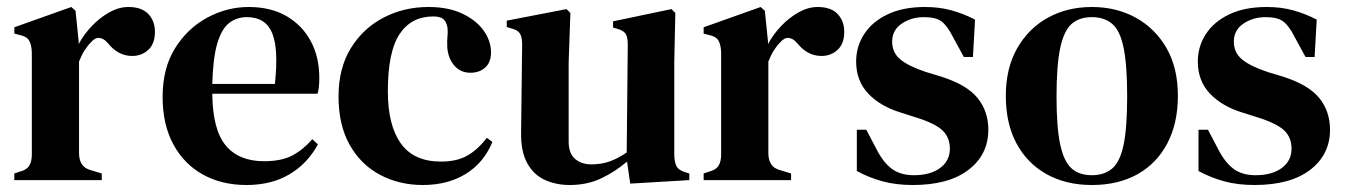

<svg xmlns="http://www.w3.org/2000/svg" viewBox="-20 -515 3848 549"><path d="M21 0V-19L36 -24Q56 -29 63.5 -41Q71 -53 71 -73V-366Q70 -388 63 -399.5Q56 -411 36 -415L21 -419V-437L184 -495L196 -484L205 -396V-389Q220 -417 243 -441Q266 -465 293 -480Q320 -495 347 -495Q385 -495 404 -475Q423 -455 423 -424Q423 -390 404 -372.5Q385 -355 358 -355Q318 -355 289 -391L287 -393Q277 -405 264.5 -406.5Q252 -408 240 -394Q230 -384 221.5 -370.5Q213 -357 206 -339V-77Q206 -58 214 -45.5Q222 -33 241 -28L271 -19V0Z M691 -495Q754 -495 799 -469Q844 -443 868.5 -397.5Q893 -352 893 -293Q893 -280 892 -268.5Q891 -257 888 -247H587Q588 -144 625.5 -99Q663 -54 735 -54Q785 -54 816 -70.5Q847 -87 873 -117L889 -102Q859 -47 807.5 -16.5Q756 14 685 14Q614 14 560 -16Q506 -46 475.5 -102.5Q445 -159 445 -238Q445 -320 480.5 -377Q516 -434 572.5 -464.5Q629 -495 691 -495ZM686 -466Q657 -466 635.5 -449.5Q614 -433 601.5 -391.5Q589 -350 587 -275H766Q777 -376 758 -421Q739 -466 686 -466Z M1189 14Q1121 14 1066 -15.5Q1011 -45 979.5 -101.5Q948 -158 948 -239Q948 -320 983 -377Q1018 -434 1076.5 -464.5Q1135 -495 1205 -495Q1262 -495 1302 -476Q1342 -457 1363 -427.5Q1384 -398 1384 -365Q1384 -337 1367.5 -322Q1351 -307 1325 -307Q1297 -307 1279.5 -327Q1262 -347 1259 -378Q1258 -398 1259.5 -412Q1261 -426 1259 -439Q1255 -456 1245.5 -462Q1236 -468 1219 -468Q1156 -468 1122.5 -417.5Q1089 -367 1089 -254Q1089 -157 1126 -105Q1163 -53 1241 -53Q1287 -53 1317 -70.5Q1347 -88 1372 -121L1388 -109Q1363 -49 1311.5 -17.5Q1260 14 1189 14Z M1609 14Q1570 14 1538 -0.5Q1506 -15 1487.5 -48.5Q1469 -82 1470 -137L1473 -388Q1473 -410 1466 -420Q1459 -430 1441 -434L1429 -438V-456L1600 -489L1611 -478L1606 -337V-110Q1606 -76 1624.5 -60.5Q1643 -45 1671 -45Q1700 -45 1723.5 -53.5Q1747 -62 1772 -79L1775 -387Q1775 -410 1768.5 -419Q1762 -428 1744 -433L1733 -436V-454L1900 -489L1911 -478L1908 -337V-75Q1908 -54 1913.5 -41.5Q1919 -29 1938 -23L1951 -19V0L1782 10L1773 -53Q1739 -24 1699 -5Q1659 14 1609 14Z M1992 0V-19L2007 -24Q2027 -29 2034.5 -41Q2042 -53 2042 -73V-366Q2041 -388 2034 -399.5Q2027 -411 2007 -415L1992 -419V-437L2155 -495L2167 -484L2176 -396V-389Q2191 -417 2214 -441Q2237 -465 2264 -480Q2291 -495 2318 -495Q2356 -495 2375 -475Q2394 -455 2394 -424Q2394 -390 2375 -372.5Q2356 -355 2329 -355Q2289 -355 2260 -391L2258 -393Q2248 -405 2235.5 -406.5Q2223 -408 2211 -394Q2201 -384 2192.5 -370.5Q2184 -357 2177 -339V-77Q2177 -58 2185 -45.5Q2193 -33 2212 -28L2242 -19V0Z M2590 14Q2542 14 2503.5 3.5Q2465 -7 2430 -26V-144H2457L2487 -87Q2506 -50 2530.5 -32Q2555 -14 2593 -14Q2640 -14 2668 -34.5Q2696 -55 2696 -90Q2696 -122 2675 -142Q2654 -162 2600 -179L2556 -193Q2497 -211 2462.5 -247.5Q2428 -284 2428 -339Q2428 -382 2451 -417.5Q2474 -453 2518 -474Q2562 -495 2625 -495Q2666 -495 2700.5 -485.5Q2735 -476 2768 -459L2762 -352H2736L2705 -409Q2689 -441 2672.5 -453.5Q2656 -466 2622 -466Q2586 -466 2558.5 -447.5Q2531 -429 2531 -396Q2531 -365 2554 -345.5Q2577 -326 2628 -309L2671 -296Q2744 -273 2775 -235Q2806 -197 2806 -144Q2806 -73 2749.5 -29.5Q2693 14 2590 14Z M3102 14Q3028 14 2972.5 -17Q2917 -48 2886.5 -105Q2856 -162 2856 -241Q2856 -320 2888.5 -377Q2921 -434 2976.5 -464.5Q3032 -495 3102 -495Q3172 -495 3227.5 -464.5Q3283 -434 3315.5 -377.5Q3348 -321 3348 -241Q3348 -162 3317.5 -104.5Q3287 -47 3232 -16.5Q3177 14 3102 14ZM3102 -14Q3138 -14 3160.5 -33.5Q3183 -53 3193 -102Q3203 -151 3203 -239Q3203 -328 3193 -377.5Q3183 -427 3160.5 -446.5Q3138 -466 3102 -466Q3066 -466 3044 -446.5Q3022 -427 3011.5 -377.5Q3001 -328 3001 -239Q3001 -151 3011.5 -102Q3022 -53 3044 -33.5Q3066 -14 3102 -14Z M3567 14Q3519 14 3480.5 3.5Q3442 -7 3407 -26V-144H3434L3464 -87Q3483 -50 3507.5 -32Q3532 -14 3570 -14Q3617 -14 3645 -34.5Q3673 -55 3673 -90Q3673 -122 3652 -142Q3631 -162 3577 -179L3533 -193Q3474 -211 3439.5 -247.5Q3405 -284 3405 -339Q3405 -382 3428 -417.5Q3451 -453 3495 -474Q3539 -495 3602 -495Q3643 -495 3677.5 -485.5Q3712 -476 3745 -459L3739 -352H3713L3682 -409Q3666 -441 3649.5 -453.5Q3633 -466 3599 -466Q3563 -466 3535.5 -447.5Q3508 -429 3508 -396Q3508 -365 3531 -345.5Q3554 -326 3605 -309L3648 -296Q3721 -273 3752 -235Q3783 -197 3783 -144Q3783 -73 3726.5 -29.5Q3670 14 3567 14Z"/></svg>

Font: DeepMind Serif Text
Style: Regular
Weight: 400
Designer: Frank Grießhammer / Modifications: Colophon Foundry
Foundry: Colophon Foundry
Version: Version 5.003; ttfautohint (v1.8.2)